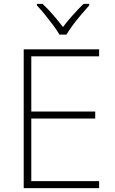

<svg xmlns="http://www.w3.org/2000/svg" viewBox="-20 -968 591 988"><path d="M102 0V-714H490V-678H141V-394H470V-358H141V-36H490V0ZM286 -790Q274 -811 253.5 -838.5Q233 -866 211 -893Q189 -920 170 -940V-948H199Q227 -922 254.5 -890Q282 -858 304 -829Q326 -858 354.5 -890Q383 -922 410 -948H439V-940Q421 -920 398 -893Q375 -866 354.5 -838.5Q334 -811 322 -790Z"/></svg>

Font: Noto Sans Symbols ExtraLight
Style: Regular
Weight: 250
Version: Version 2.002